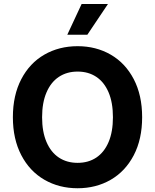

<svg xmlns="http://www.w3.org/2000/svg" viewBox="-20 -953 793 982"><path d="M377 9.8Q282.2 9.8 207 -33.7Q131.8 -77.1 88.9 -159.4Q45.9 -241.7 45.9 -353.5Q45.9 -465.8 88.9 -548.1Q131.8 -630.4 207 -673.6Q282.2 -716.8 377 -716.8Q471.2 -716.8 546.1 -673.6Q621.1 -630.4 664.1 -548.1Q707 -465.8 707 -353.5Q707 -241.2 664.1 -158.9Q621.1 -76.7 546.1 -33.4Q471.2 9.8 377 9.8ZM377 -586.9Q321.8 -586.9 281 -559.8Q240.2 -532.7 217.8 -480.2Q195.3 -427.7 195.3 -353.5Q195.3 -279.3 217.8 -226.8Q240.2 -174.3 281 -147.2Q321.8 -120.1 377 -120.1Q432.1 -120.1 472.7 -147.2Q513.2 -174.3 535.4 -226.6Q557.6 -278.8 557.6 -353.5Q557.6 -428.2 535.4 -480.5Q513.2 -532.7 472.7 -559.8Q432.1 -586.9 377 -586.9ZM397.5 -932.6H532.2L426.8 -775.4H324.2Z"/></svg>

Font: WEMIX Pretendard
Style: Bold
Weight: 700
Designer: Base glyphs from Inter by Rasmus Andersson; Hangeul glyphs from Noto Sans CJK(Source Han Sans) by Jang Soo-young and Kan
Foundry: Kil Hyung-jin
Version: Version 1.000